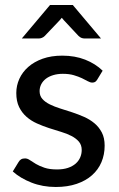

<svg xmlns="http://www.w3.org/2000/svg" viewBox="-20 -738 474 766"><path d="M368 -420.5Q364 -414 359.5 -411.2Q355 -408.5 348 -408.5Q340 -408.5 330.2 -414Q320.5 -419.5 306.8 -426Q293 -432.5 274.5 -438Q256 -443.5 230.5 -443.5Q209.5 -443.5 192.2 -438.2Q175 -433 163 -423.8Q151 -414.5 144.5 -401.8Q138 -389 138 -374.5Q138 -355.5 149.2 -343Q160.5 -330.5 178.8 -321.5Q197 -312.5 220.2 -305.2Q243.5 -298 267.8 -290Q292 -282 315.2 -271.8Q338.5 -261.5 356.8 -246.2Q375 -231 386.2 -209.5Q397.5 -188 397.5 -157Q397.5 -121.5 384.8 -91.2Q372 -61 347.2 -39Q322.5 -17 286 -4.5Q249.5 8 202.5 8Q150 8 105.5 -9.5Q61 -27 31 -54L54 -91.5Q58 -98.5 64 -102.2Q70 -106 80 -106Q89.5 -106 99.5 -99Q109.5 -92 123.5 -83.8Q137.5 -75.5 157.5 -68.8Q177.5 -62 207.5 -62Q232.5 -62 251 -68.2Q269.5 -74.5 281.8 -85.2Q294 -96 300 -110Q306 -124 306 -139.5Q306 -159.5 294.8 -172.8Q283.5 -186 265.2 -195.5Q247 -205 223.5 -212Q200 -219 175.5 -227Q151 -235 127.5 -245.5Q104 -256 85.8 -272Q67.5 -288 56.2 -311Q45 -334 45 -367Q45 -396.5 57.2 -423.5Q69.5 -450.5 92.8 -471Q116 -491.5 150.2 -503.8Q184.5 -516 228.5 -516Q279 -516 319.8 -500Q360.5 -484 389.5 -456ZM383 -584.5H317.5Q311.5 -584.5 305.8 -586.5Q300 -588.5 293.5 -594.5L235 -657Q231 -661 226.5 -667Q222 -661 218 -657L158.5 -594.5Q153.5 -589.5 147.2 -587Q141 -584.5 135 -584.5H67L179.5 -718H270.5Z"/></svg>

Font: LatoLatin Medium
Style: Regular
Weight: 500
Designer: Lukasz Dziedzic with Adam Twardoch and Botio Nikoltchev
Foundry: tyPoland Lukasz Dziedzic
Version: Version 2.015; 2015-08-06; http://www.latofonts.com/